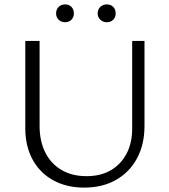

<svg xmlns="http://www.w3.org/2000/svg" viewBox="-20 -844 770 873"><path d="M363 9Q283 9 222.5 -24Q162 -57 128.5 -118Q95 -179 95 -260V-658H160V-272Q160 -202 186 -150.5Q212 -99 260 -71Q308 -43 373 -43Q438 -43 484 -70Q530 -97 555.5 -145.5Q581 -194 581 -259V-658H637V-272Q637 -187 603 -124Q569 -61 507.5 -26Q446 9 363 9ZM276 -743Q258 -743 246.5 -754.5Q235 -766 235 -783Q235 -801 246.5 -812.5Q258 -824 276 -824Q294 -824 305 -812.5Q316 -801 316 -783Q316 -766 305 -754.5Q294 -743 276 -743ZM466 -743Q448 -743 436 -754.5Q424 -766 424 -783Q424 -801 436 -812.5Q448 -824 466 -824Q484 -824 495 -812.5Q506 -801 506 -783Q506 -766 495 -754.5Q484 -743 466 -743Z"/></svg>

Font: Ysabeau Office Light
Style: Regular
Weight: 300
Designer: Christian Thalmann (Catharsis Fonts)
Version: Version 2.001;gftools[0.9.30]; featfreeze: tnum,lnum,ss02